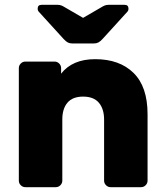

<svg xmlns="http://www.w3.org/2000/svg" viewBox="-20 -775 684 795"><path d="M564 0H438Q427 0 419 -8Q411 -16 411 -27V-280Q411 -324 389.5 -349.5Q368 -375 324 -375Q281 -375 259.5 -350Q238 -325 238 -280V-27Q238 -16 230 -8Q222 0 211 0H85Q74 0 66 -8Q58 -16 58 -27V-493Q58 -504 66 -512Q74 -520 85 -520H206Q217 -520 225 -512Q233 -504 233 -493V-470Q280 -530 374 -530Q475 -530 533 -473Q591 -416 591 -302V-27Q591 -16 583 -8Q575 0 564 0ZM243 -614 141 -726Q136 -731 136 -739Q136 -755 152 -755H219Q228 -755 235 -752Q242 -749 250 -744L324 -701L398 -744Q406 -749 413 -752Q420 -755 429 -755H496Q512 -755 512 -739Q512 -731 507 -726L405 -614Q395 -603 387 -599Q379 -595 368 -595H280Q269 -595 261 -599Q253 -603 243 -614Z"/></svg>

Font: Rubik
Style: Regular
Weight: 700
Designer: Hubert & Fischer
Foundry: Hubert & Fischer
Version: Version 1.100